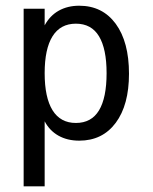

<svg xmlns="http://www.w3.org/2000/svg" viewBox="-20 -485 540 678"><path d="M137.7 -56.6V172.9H63.5V-454.1H137.7V-395.5Q156.2 -429.7 187.5 -447.3Q218.8 -464.8 259.8 -464.8Q341.8 -464.8 388.7 -400.9Q435.5 -336.9 435.5 -224.6Q435.5 -114.3 388.7 -51.3Q341.8 11.7 259.8 11.7Q217.8 11.7 186.5 -5.9Q155.3 -23.4 137.7 -56.6ZM356.4 -226.6Q356.4 -312.5 329.6 -356.9Q302.7 -401.4 248 -401.4Q193.4 -401.4 165.5 -356.9Q137.7 -312.5 137.7 -226.6Q137.7 -140.6 165.5 -95.7Q193.4 -50.8 248 -50.8Q302.7 -50.8 329.6 -95.2Q356.4 -139.6 356.4 -226.6Z"/></svg>

Font: BabelStone Mayan Numerals
Style: Regular
Weight: 400
Designer: Andrew West
Foundry: BabelStone
Version: Version 11.000 June 09, 2018